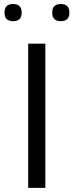

<svg xmlns="http://www.w3.org/2000/svg" viewBox="-20 -932 367 955"><path d="M120.1 2.4V-714.8H205.6V2.4ZM282.2 -826.7Q239.7 -826.7 239.7 -869.1Q239.7 -912.1 282.2 -912.1Q325.2 -912.1 325.2 -869.1Q325.2 -826.7 282.2 -826.7ZM44.9 -826.7Q2.4 -826.7 2.4 -869.1Q2.4 -912.1 44.9 -912.1Q87.9 -912.1 87.9 -869.1Q87.9 -826.7 44.9 -826.7Z"/></svg>

Font: Proletarsk
Style: Regular
Weight: 400
Designer: Peter Wiegel, original typeface by Carl Albert Fahrenwaldt 1901
Foundry: Peter Wiegel
Version: Version 1.000 2010 initial release